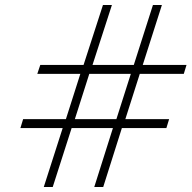

<svg xmlns="http://www.w3.org/2000/svg" viewBox="-20 -752 770 772"><path d="M156 0 232 -237H62L73 -273H245L303 -455H130L142 -491H316L394 -732H430L352 -491H518L595 -732H631L554 -491H730L719 -455H542L484 -273H660L649 -237H470L395 0H359L434 -237H268L192 0ZM281 -273H448L506 -455H339Z"/></svg>

Font: Exo Thin Light
Style: Italic
Weight: 300
Italic angle: -9°
Version: Version 2.000